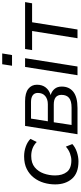

<svg xmlns="http://www.w3.org/2000/svg" viewBox="496 -1234 747 1780"><g transform="rotate(-90 870.0 -344.5)"><path d="M263 9Q155 9 102.5 -51Q50 -111 50 -207Q50 -261 65 -312Q80 -363 112 -404.5Q144 -446 193 -470.5Q242 -495 310 -495Q358 -495 402 -479Q446 -463 472 -436L443 -378Q392 -429 313 -429Q248 -429 208.5 -396.5Q169 -364 151 -313Q133 -262 133 -208Q133 -140 165.5 -98.5Q198 -57 273 -57Q303 -57 337 -69.5Q371 -82 400 -108L424 -48Q395 -21 350.5 -6Q306 9 263 9Z M515 0 592 -486H821Q898 -486 936 -456Q974 -426 974 -376Q974 -327 948.5 -294.5Q923 -262 878 -249Q913 -239 935 -213Q957 -187 957 -146Q957 -77 908 -38.5Q859 0 758 0ZM635 -275H793Q840 -275 869 -299Q898 -323 898 -368Q898 -399 876 -415Q854 -431 814 -431H660ZM601 -55H762Q824 -55 852 -78.5Q880 -102 880 -148Q880 -220 790 -220H626Z M1150 -607 1164 -698H1264L1249 -607ZM1062 0 1139 -486H1220L1143 0Z M1405 0 1472 -421H1295L1305 -486H1740L1729 -421H1553L1486 0Z"/></g></svg>

Font: Nunito Sans
Style: Italic
Weight: 400
Italic angle: -9°
Designer: Vernon Adams
Foundry: Vernon Adams
Version: Version 3.006; ttfautohint (v1.8.3)